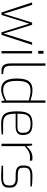

<svg xmlns="http://www.w3.org/2000/svg" viewBox="1243 -2046 809 3335"><g transform="rotate(90 1647.5 -378.5)"><path d="M196 0 22 -532H64L220 -39L372 -532H411L562 -39L717 -532H759L586 0H541L391 -483L240 0Z M876 -637Q863 -637 863 -650V-717Q863 -730 876 -730H901Q907 -730 910 -726Q913 -722 913 -717V-650Q913 -637 901 -637ZM867 0V-532H908V0Z M1206 0Q1167 0 1139 -15Q1111 -30 1096 -66.5Q1081 -103 1081 -170V-763H1122V-173Q1122 -116 1132.5 -87.5Q1143 -59 1162.5 -48.5Q1182 -38 1208 -35L1268 -28V0Z M1536 6Q1469 6 1426.5 -23.5Q1384 -53 1364 -113Q1344 -173 1344 -263Q1344 -362 1364.5 -422.5Q1385 -483 1429.5 -510.5Q1474 -538 1546 -538Q1595 -538 1642.5 -527Q1690 -516 1725 -504V-763H1765V0H1735L1725 -56Q1711 -44 1678.5 -29.5Q1646 -15 1607.5 -4.5Q1569 6 1536 6ZM1543 -29Q1598 -29 1643 -46.5Q1688 -64 1725 -83V-475Q1680 -487 1641.5 -495.5Q1603 -504 1553 -504Q1493 -504 1456 -481.5Q1419 -459 1402 -406.5Q1385 -354 1385 -264Q1385 -183 1401 -131Q1417 -79 1452 -54Q1487 -29 1543 -29Z M2127 6Q2046 6 1999 -20Q1952 -46 1933 -105.5Q1914 -165 1914 -268Q1914 -373 1935 -431.5Q1956 -490 2003.5 -514Q2051 -538 2130 -538Q2196 -538 2239 -522.5Q2282 -507 2303.5 -469.5Q2325 -432 2325 -366Q2325 -323 2308 -296.5Q2291 -270 2259.5 -258Q2228 -246 2184 -246H1955Q1955 -166 1969.5 -118.5Q1984 -71 2022.5 -49.5Q2061 -28 2134 -28H2314V-2Q2265 2 2222.5 4Q2180 6 2127 6ZM1955 -277H2182Q2235 -277 2261 -296Q2287 -315 2287 -366Q2287 -420 2271.5 -450Q2256 -480 2221.5 -492.5Q2187 -505 2130 -505Q2062 -505 2023.5 -485.5Q1985 -466 1970 -416.5Q1955 -367 1955 -277Z M2477 0V-532H2507L2518 -433Q2558 -479 2607 -508.5Q2656 -538 2719 -538Q2734 -538 2747 -536.5Q2760 -535 2771 -532V-491Q2760 -493 2746 -494.5Q2732 -496 2716 -496Q2675 -496 2643.5 -485.5Q2612 -475 2582 -454Q2552 -433 2518 -403V0Z M3062 6Q3046 6 3016.5 5.5Q2987 5 2954.5 3.5Q2922 2 2895.5 0.5Q2869 -1 2858 -2V-28H3066Q3105 -28 3135.5 -34Q3166 -40 3183.5 -61.5Q3201 -83 3201 -126V-154Q3201 -197 3172.5 -221.5Q3144 -246 3084 -246H3013Q2965 -246 2929 -257Q2893 -268 2874 -295Q2855 -322 2855 -370V-397Q2855 -446 2874 -477Q2893 -508 2931.5 -522.5Q2970 -537 3027 -537Q3053 -537 3088.5 -536Q3124 -535 3160 -533Q3196 -531 3219 -527V-502H3023Q2961 -502 2927 -480.5Q2893 -459 2893 -397V-372Q2893 -334 2908.5 -314.5Q2924 -295 2952.5 -289Q2981 -283 3017 -283H3088Q3156 -283 3197.5 -251Q3239 -219 3239 -157V-125Q3239 -71 3215 -43Q3191 -15 3151 -4.5Q3111 6 3062 6Z"/></g></svg>

Font: Exo Thin ExtraLight
Style: Regular
Weight: 250
Version: Version 2.000